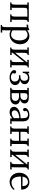

<svg xmlns="http://www.w3.org/2000/svg" viewBox="2158 -2714 811 5166"><g transform="rotate(90 2563.0 -130.5)"><path d="M511.7 -106Q510.7 -85.9 510 -70.6Q509.3 -55.2 506.3 -38.1L569.3 -41V0H365.2V-29.8Q388.2 -29.8 400.1 -38.8Q412.1 -47.9 417.7 -64Q423.3 -80.1 424.3 -102.5Q425.3 -125 425.8 -151.9V-394Q425.8 -414.1 426.3 -429.4Q426.8 -444.8 429.7 -461.9L249.5 -460Q226.6 -460 214.6 -452.6Q202.6 -445.3 197 -430.9Q191.4 -416.5 190.4 -395.8Q189.5 -375 189 -348.1V-106Q189 -85.9 188.5 -70.6Q188 -55.2 185.1 -38.1L248 -41V0H43.9V-29.8Q66.9 -29.8 78.9 -38.8Q90.8 -47.9 96.4 -64Q102.1 -80.1 103 -102.5Q104 -125 104.5 -151.9V-394Q104.5 -414.1 105 -429.4Q105.5 -444.8 108.4 -461.9L45.4 -459V-500H570.8V-470.2Q547.9 -470.2 535.9 -461.2Q523.9 -452.1 518.6 -436Q513.2 -419.9 512.5 -397.5Q511.7 -375 511.7 -348.1Z M710.9 -379.9Q710.9 -395.5 711.4 -411.6Q711.9 -427.7 714.8 -444.8L644 -440.9V-482.9Q676.8 -482.9 697.3 -485.1Q717.8 -487.3 730.2 -491.2Q742.7 -495.1 749.5 -499.8Q756.3 -504.4 761.7 -509.8H791Q792 -500 793 -486.8Q793.9 -473.6 794.9 -456.1Q810.1 -469.2 828.4 -480.5Q846.7 -491.7 866.9 -499.5Q887.2 -507.3 908.2 -511.7Q929.2 -516.1 950.2 -516.1Q993.7 -516.1 1033.4 -499Q1073.2 -481.9 1103.5 -450Q1133.8 -418 1151.9 -371.8Q1169.9 -325.7 1169.9 -267.6Q1169.9 -225.1 1160.4 -187.5Q1150.9 -149.9 1133.8 -118.4Q1116.7 -86.9 1093 -62Q1069.3 -37.1 1041 -19.8Q1012.7 -2.4 980.7 6.8Q948.7 16.1 915 16.1Q845.7 16.1 795.4 -16.6L794.9 148.9Q794.9 168.9 794.4 184.3Q793.9 199.7 791 216.8L854 213.9V254.9H649.9V225.1Q672.9 225.1 684.8 216.1Q696.8 207 701.9 190.9Q707 174.8 707.8 152.3Q708.5 129.9 709 103ZM914.6 -467.3Q897 -467.3 880.4 -462.6Q863.8 -458 848.6 -450.4Q833.5 -442.9 820.1 -432.6Q806.6 -422.4 796.4 -411.1Q796.4 -407.2 796.6 -402.1Q796.9 -397 796.9 -384.8Q796.9 -372.6 796.9 -350.3Q796.9 -328.1 796.6 -290.8Q796.4 -253.4 796.1 -197.8Q795.9 -142.1 795.9 -63Q820.8 -44.4 850.6 -34.2Q880.4 -23.9 913.1 -23.9Q948.7 -23.9 977.1 -41Q1005.4 -58.1 1025.4 -88.6Q1045.4 -119.1 1056.2 -160.9Q1066.9 -202.6 1066.9 -252.4Q1066.9 -293 1058.3 -331.5Q1049.8 -370.1 1031.5 -400.4Q1013.2 -430.7 984.4 -449Q955.6 -467.3 914.6 -467.3Z M1735.8 -106Q1734.9 -85.9 1734.1 -70.6Q1733.4 -55.2 1730.5 -38.1L1793.5 -41V0H1589.4V-29.8Q1612.3 -29.8 1624.3 -38.8Q1636.2 -47.9 1641.8 -64Q1647.5 -80.1 1648.4 -102.5Q1649.4 -125 1649.9 -151.9V-378.4L1399.9 -64.9Q1399.4 -58.1 1398.7 -51.8Q1397.9 -45.4 1397 -38.1L1460 -41V0H1255.9V-29.8Q1278.8 -29.8 1290.8 -38.8Q1302.7 -47.9 1308.3 -64Q1314 -80.1 1314.9 -102.5Q1315.9 -125 1316.4 -151.9V-394Q1316.4 -414.1 1316.9 -429.4Q1317.4 -444.8 1320.3 -461.9L1257.3 -459V-500H1461.4V-470.2Q1438.5 -470.2 1426.5 -461.2Q1414.6 -452.1 1408.9 -436Q1403.3 -419.9 1402.3 -397.5Q1401.4 -375 1400.9 -348.1V-134.8L1651.4 -443.8Q1651.9 -448.2 1652.3 -452.6Q1652.8 -457 1653.8 -461.9L1590.8 -459V-500H1794.9V-470.2Q1772 -470.2 1760 -461.2Q1748 -452.1 1742.7 -436Q1737.3 -419.9 1736.6 -397.5Q1735.8 -375 1735.8 -348.1Z M2134.3 -262.2Q2164.6 -259.8 2189.5 -249.5Q2214.4 -239.3 2231.9 -222.2Q2249.5 -205.1 2259 -182.1Q2268.6 -159.2 2268.6 -131.8Q2268.6 -97.2 2253.4 -69.8Q2238.3 -42.5 2211.4 -23.4Q2184.6 -4.4 2147 5.9Q2109.4 16.1 2064.9 16.1Q2014.6 16.1 1976.6 3.7Q1938.5 -8.8 1913.3 -27.3Q1888.2 -45.9 1876 -67.4Q1863.8 -88.9 1865.7 -107.4Q1865.7 -128.9 1877.7 -144.3Q1889.6 -159.7 1912.1 -160.2Q1925.3 -160.6 1934.1 -156Q1942.9 -151.4 1948.2 -144.5Q1953.6 -137.7 1956.1 -129.6Q1958.5 -121.6 1958.5 -115.2Q1958.5 -105.5 1955.3 -94.7Q1952.1 -84 1943.4 -74.7Q1963.4 -44.9 1994.6 -31.7Q2025.9 -18.6 2058.6 -18.6Q2080.6 -18.6 2101.3 -24.7Q2122.1 -30.8 2137.9 -43.5Q2153.8 -56.2 2163.3 -75.2Q2172.9 -94.2 2172.9 -120.6Q2172.9 -152.3 2162.8 -174.6Q2152.8 -196.8 2135.7 -210.7Q2118.7 -224.6 2096.2 -231Q2073.7 -237.3 2049.3 -237.3H2003.4V-274.4H2044.9Q2072.8 -274.4 2093.3 -282.5Q2113.8 -290.5 2127.2 -304.7Q2140.6 -318.8 2147 -338.9Q2153.3 -358.9 2153.3 -382.3Q2153.3 -427.2 2131.1 -452.9Q2108.9 -478.5 2065.4 -478.5Q2034.7 -478.5 2011.7 -465.8Q1988.8 -453.1 1973.4 -432.9Q1958 -412.6 1949.7 -387.2Q1941.4 -361.8 1939.5 -335.9H1908.2V-511.2H1950.2L1947.8 -473.1Q1978.5 -498 2012 -507.1Q2045.4 -516.1 2078.1 -516.1Q2114.3 -516.1 2144.8 -507.1Q2175.3 -498 2197.8 -481.7Q2220.2 -465.3 2232.7 -441.9Q2245.1 -418.5 2245.1 -389.6Q2245.1 -367.7 2237.5 -347.7Q2230 -327.6 2215.6 -311.5Q2201.2 -295.4 2180.7 -283.2Q2160.2 -271 2134.3 -264.2Z M2343.3 -500Q2362.8 -500 2391.8 -500.2Q2420.9 -500.5 2455.6 -500.7Q2490.2 -501 2528.3 -501Q2566.4 -501 2604.5 -501Q2639.6 -501 2668.9 -493.9Q2698.2 -486.8 2719.2 -472.4Q2740.2 -458 2751.7 -436.5Q2763.2 -415 2762.7 -386.2Q2762.7 -365.7 2755.9 -346.7Q2749 -327.6 2735.4 -311.3Q2721.7 -294.9 2700.9 -282.7Q2680.2 -270.5 2651.9 -264.2V-262.7Q2685.5 -261.2 2711.4 -252Q2737.3 -242.7 2754.6 -226.8Q2772 -210.9 2781 -189.2Q2790 -167.5 2790 -141.6Q2790 -107.9 2775.9 -81.8Q2761.7 -55.7 2738 -37.4Q2714.4 -19 2683.6 -9.5Q2652.8 0 2619.1 0H2341.8V-29.8Q2359.9 -30.3 2371.6 -36.4Q2383.3 -42.5 2390.1 -53.5Q2397 -64.5 2399.4 -79.8Q2401.9 -95.2 2401.9 -115.2V-404.3Q2401.9 -422.4 2402.8 -436.3Q2403.8 -450.2 2406.2 -461.9L2343.3 -459ZM2562.5 -274.4Q2593.3 -274.9 2614.3 -284.7Q2635.3 -294.4 2647.9 -309.6Q2660.6 -324.7 2666 -343.5Q2671.4 -362.3 2670.9 -380.9Q2670.4 -406.7 2661.6 -423.1Q2652.8 -439.5 2638.7 -448.7Q2624.5 -458 2606 -461.4Q2587.4 -464.8 2566.9 -464.8Q2548.8 -464.8 2534.2 -462.2Q2519.5 -459.5 2509.3 -451.7Q2499 -443.8 2493.4 -430.4Q2487.8 -417 2487.8 -395.5V-272.9ZM2487.8 -96.7Q2487.8 -77.1 2487.1 -63.7Q2486.3 -50.3 2485.4 -41Q2493.7 -40 2506.8 -39.8Q2520 -39.6 2533 -39.6Q2545.9 -39.6 2556.6 -39.6Q2567.4 -39.6 2570.8 -39.6Q2598.6 -39.6 2621.3 -45.4Q2644 -51.3 2660.2 -63.2Q2676.3 -75.2 2685.3 -94Q2694.3 -112.8 2694.3 -139.2Q2694.3 -165.5 2684.3 -184.1Q2674.3 -202.6 2657.2 -214.6Q2640.1 -226.6 2617.7 -231.9Q2595.2 -237.3 2570.8 -237.3Q2549.3 -237.3 2527.1 -236.6Q2504.9 -235.8 2487.8 -234.9Z M3158.7 -244.6Q3135.7 -243.7 3111.1 -240.5Q3086.4 -237.3 3062.7 -230.7Q3039.1 -224.1 3018.1 -213.9Q2997.1 -203.6 2981.4 -189.5Q2965.8 -175.3 2957 -156.7Q2948.2 -138.2 2949.2 -114.7Q2949.7 -96.2 2956.3 -82.3Q2962.9 -68.4 2973.4 -59.3Q2983.9 -50.3 2997.6 -45.7Q3011.2 -41 3026.9 -41Q3046.9 -41 3064.5 -44.9Q3082 -48.8 3097.9 -56.4Q3113.8 -64 3128.7 -74.7Q3143.6 -85.4 3158.7 -99.6ZM2884.3 -396Q2884.3 -420.9 2898.9 -442.9Q2913.6 -464.8 2939.9 -481.2Q2966.3 -497.6 3002.7 -506.8Q3039.1 -516.1 3082 -516.1Q3166 -516.1 3205.8 -471.7Q3245.6 -427.2 3245.1 -330.6L3244.1 -106Q3244.1 -90.3 3243.4 -74.5Q3242.7 -58.6 3240.2 -38.1L3311 -42V0H3168Q3165 -17.1 3163.6 -29.8Q3162.1 -42.5 3161.1 -56.6Q3127.4 -22.9 3087.6 -3.4Q3047.9 16.1 3003.4 16.1Q2965.8 16.1 2937.7 7.1Q2909.7 -2 2891.1 -18.1Q2872.6 -34.2 2863.3 -55.9Q2854 -77.6 2854 -102.5Q2854 -133.3 2867.4 -158.7Q2880.9 -184.1 2903.6 -203.9Q2926.3 -223.6 2956.5 -238Q2986.8 -252.4 3020.8 -261.7Q3054.7 -271 3090.1 -275.1Q3125.5 -279.3 3159.2 -278.8V-341.3Q3159.2 -367.2 3156.2 -391.6Q3153.3 -416 3143.3 -436Q3133.3 -456.1 3112.1 -467.8Q3090.8 -479.5 3063 -479.5Q3046.9 -479.5 3032.2 -476.8Q3017.6 -474.1 3003.4 -467.8Q2989.3 -461.4 2977.8 -451.2Q2966.3 -440.9 2959 -426.8Q2966.3 -418.5 2969 -408.4Q2971.7 -398.4 2971.7 -389.2Q2971.7 -383.3 2969.2 -375.7Q2966.8 -368.2 2961.7 -361.6Q2956.5 -355 2948.5 -350.8Q2940.4 -346.7 2926.8 -346.7Q2907.2 -346.7 2895.8 -361.1Q2884.3 -375.5 2884.3 -396Z M3854.5 -106Q3853.5 -85.9 3852.8 -70.6Q3852.1 -55.2 3849.1 -38.1L3912.1 -41V0H3708V-29.8Q3731 -29.8 3742.9 -38.8Q3754.9 -47.9 3760.5 -64Q3766.1 -80.1 3766.8 -102.5Q3767.6 -125 3768.1 -151.9V-236.8L3524.4 -233.9V-106Q3524.4 -85.9 3523.9 -70.6Q3523.4 -55.2 3520.5 -38.1L3583.5 -41V0H3379.4V-29.8Q3402.3 -29.8 3414.3 -38.8Q3426.3 -47.9 3431.9 -64Q3437.5 -80.1 3438.5 -102.5Q3439.5 -125 3439.9 -151.9V-394Q3439.9 -414.1 3440.4 -429.4Q3440.9 -444.8 3443.8 -461.9L3380.9 -459V-500H3585V-470.2Q3562 -470.2 3550 -461.2Q3538.1 -452.1 3532.7 -436Q3527.3 -419.9 3526.6 -397.5Q3525.9 -375 3525.4 -348.1V-276.4H3768.6V-394Q3768.6 -414.1 3769 -429.4Q3769.5 -444.8 3772.5 -461.9L3709.5 -459V-500H3913.6V-470.2Q3890.6 -470.2 3878.7 -461.2Q3866.7 -452.1 3861.3 -436Q3856 -419.9 3855.2 -397.5Q3854.5 -375 3854.5 -348.1Z M4481.4 -106Q4480.5 -85.9 4479.7 -70.6Q4479 -55.2 4476.1 -38.1L4539.1 -41V0H4335V-29.8Q4357.9 -29.8 4369.9 -38.8Q4381.8 -47.9 4387.5 -64Q4393.1 -80.1 4394 -102.5Q4395 -125 4395.5 -151.9V-378.4L4145.5 -64.9Q4145 -58.1 4144.3 -51.8Q4143.6 -45.4 4142.6 -38.1L4205.6 -41V0H4001.5V-29.8Q4024.4 -29.8 4036.4 -38.8Q4048.3 -47.9 4054 -64Q4059.6 -80.1 4060.5 -102.5Q4061.5 -125 4062 -151.9V-394Q4062 -414.1 4062.5 -429.4Q4063 -444.8 4065.9 -461.9L4002.9 -459V-500H4207V-470.2Q4184.1 -470.2 4172.1 -461.2Q4160.2 -452.1 4154.5 -436Q4148.9 -419.9 4147.9 -397.5Q4147 -375 4146.5 -348.1V-134.8L4397 -443.8Q4397.5 -448.2 4397.9 -452.6Q4398.4 -457 4399.4 -461.9L4336.4 -459V-500H4540.5V-470.2Q4517.6 -470.2 4505.6 -461.2Q4493.7 -452.1 4488.3 -436Q4482.9 -419.9 4482.2 -397.5Q4481.4 -375 4481.4 -348.1Z M4879.9 -477.1Q4821.3 -477.1 4783.2 -442.6Q4745.1 -408.2 4732.9 -331.1H4987.8Q4987.8 -357.4 4981.9 -383.5Q4976.1 -409.7 4963.1 -430.4Q4950.2 -451.2 4929.7 -464.1Q4909.2 -477.1 4879.9 -477.1ZM5082 -294.9 4730 -289.1Q4729.5 -231.4 4738.8 -184.6Q4748 -137.7 4768.1 -104.5Q4788.1 -71.3 4819.6 -53.2Q4851.1 -35.2 4895 -35.2Q4918.5 -35.2 4942.9 -41.5Q4967.3 -47.9 4990 -58.8Q5012.7 -69.8 5031.7 -85.2Q5050.8 -100.6 5063.5 -118.2L5087.9 -98.1Q5067.4 -66.9 5040.3 -45.2Q5013.2 -23.4 4984.1 -9.8Q4955.1 3.9 4925.8 10Q4896.5 16.1 4871.1 16.1Q4819.3 16.1 4774.7 -2.4Q4730 -21 4697.3 -55.7Q4664.6 -90.3 4645.8 -139.2Q4627 -188 4627 -249Q4627 -301.8 4645 -349.9Q4663.1 -397.9 4696.3 -435.1Q4729.5 -472.2 4775.9 -494.1Q4822.3 -516.1 4878.9 -516.1Q4920.4 -516.1 4957.3 -502.4Q4994.1 -488.8 5022 -461.4Q5049.8 -434.1 5065.9 -392.3Q5082 -350.6 5082 -294.9Z"/></g></svg>

Font: Lora
Style: Regular
Weight: 400
Designer: Olga Karpushina, Alexei Vanyashin
Foundry: Cyreal (www.cyreal.org, a@cyreal.org)
Version: Version 1.014